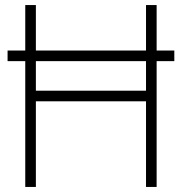

<svg xmlns="http://www.w3.org/2000/svg" viewBox="-20 -740 720 760"><path d="M80 -720H122V-381H558V-720H600V0H558V-339H122V0H80ZM10 -540H670V-498H10Z"/></svg>

Font: Tap Sans
Style: Regular
Weight: 400
Designer: Tap Payments
Foundry: Tap Payments
Version: Version 1.001;Glyphs 3.1.2 (3151)